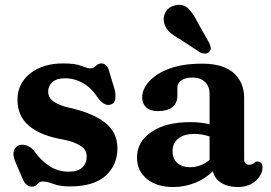

<svg xmlns="http://www.w3.org/2000/svg" viewBox="-20 -742 1094 775"><path d="M241 -426Q209 -426 191.8 -410.8Q174.5 -395.5 174.5 -373Q174.5 -347 196.2 -332.2Q218 -317.5 252 -309Q351.5 -287.5 402.8 -248Q454 -208.5 454 -143.5Q454 -75.5 406.2 -32.5Q358.5 10.5 261.5 10.5Q222.5 10.5 195.8 0.5Q169 -9.5 153.5 -9.5Q139 -9.5 130.8 1Q122.5 11.5 108.5 11.5Q84 11.5 70.5 -22L41 -91Q30.5 -116.5 36.2 -133.5Q42 -150.5 57 -156Q71.5 -160.5 88.2 -154.5Q105 -148.5 117 -133.5Q144 -95 179 -72Q214 -49 256.5 -49Q294.5 -49 312.2 -66.2Q330 -83.5 330 -110Q330 -138 304.8 -153.8Q279.5 -169.5 236.5 -178.5Q146 -193.5 98.2 -233Q50.5 -272.5 50.5 -340Q50.5 -404 101.2 -445Q152 -486 234.5 -486Q284 -486 309 -476Q334 -466 343.5 -466Q357.5 -466 367.2 -476Q377 -486 389.5 -486Q399 -486 407.5 -479.2Q416 -472.5 420 -456L442.5 -381.5Q448 -361 445.2 -342.5Q442.5 -324 425.5 -319.5Q399.5 -312.5 373.5 -349.5Q350 -386 316 -406Q282 -426 241 -426Z M533 -106Q533 -170 591.2 -209.5Q649.5 -249 747.5 -249Q790.5 -249 826 -240.5V-361Q826 -393.5 807.5 -411.2Q789 -429 756.5 -429Q728 -429 712 -417.5Q696 -406 696 -389V-356Q696 -326 675.8 -309.8Q655.5 -293.5 618.5 -293.5Q586.5 -293.5 570.2 -308.5Q554 -323.5 554 -349Q554 -382 581.8 -413.2Q609.5 -444.5 663.2 -464.8Q717 -485 796 -485Q881.5 -485 923.5 -447.2Q965.5 -409.5 965.5 -346V-99.5Q965.5 -77 986.5 -77Q993 -77 997.2 -79Q1001.5 -81 1005 -83.5Q1008 -86 1011 -88Q1014 -90 1018.5 -90Q1039.5 -90 1039.5 -65.5Q1039.5 -37.5 1012.2 -12.2Q985 13 939.5 13Q900.5 13 873 -4Q845.5 -21 839.5 -51Q809.5 -20.5 767 -3.8Q724.5 13 679 13Q613.5 13 573.2 -19.5Q533 -52 533 -106ZM676.5 -132.5Q676.5 -100.5 696.2 -83.8Q716 -67 746 -67Q790.5 -67 826 -96.5V-191Q811.5 -196 796 -198.8Q780.5 -201.5 763 -201.5Q723.5 -201.5 700 -183Q676.5 -164.5 676.5 -132.5ZM777 -653 824 -569.5Q829 -559.5 830.5 -549.8Q832 -540 824.5 -532.5Q818 -526 807.5 -525.8Q797 -525.5 787.5 -530.5L705.5 -584.5Q676 -600.5 660.8 -616.2Q645.5 -632 641.5 -654.5Q637.5 -677 650.8 -696.8Q664 -716.5 689.5 -721Q720.5 -727 740.2 -707.2Q760 -687.5 777 -653Z"/></svg>

Font: Fraunces 9pt SuperSoft SemiBold
Style: Regular
Weight: 600
Version: Version 1.000;[0bf87f6ff]